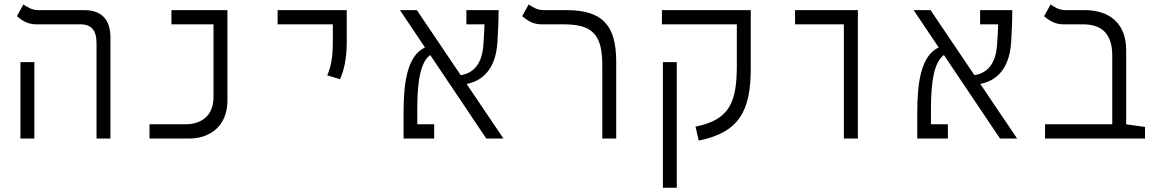

<svg xmlns="http://www.w3.org/2000/svg" viewBox="-20 -632 5313 876"><path d="M420.4 0H483.9V-459.5C483.9 -542.5 444.3 -585.9 363.3 -585.9H152.3C126 -585.9 101.6 -601.1 86.9 -611.8L57.1 -558.1C77.6 -541.5 103 -521 144.5 -521H347.7C396.5 -521 420.4 -493.7 420.4 -435.1ZM73.2 0H136.7V-348.6H73.2Z M662.1 0H844.7C929.2 0 1017.6 -48.8 1017.6 -174.3V-585.9H762.2V-521H954.1V-190.4C954.1 -90.8 883.8 -64.9 825.2 -64.9H662.1Z M1531.2 -271C1549.8 -310.5 1562 -366.2 1562 -441.4V-585.9H1246.6V-521H1498.5V-441.4C1498.5 -366.2 1489.7 -327.6 1473.1 -288.1Z M2198.7 0H2276.9L2108.9 -249C2174.3 -261.2 2241.7 -309.6 2249.5 -439.9C2252 -481 2254.9 -534.2 2254.9 -585.9H2107.9V-521H2190.4C2189.5 -488.3 2187.5 -455.1 2185.1 -424.3C2179.2 -344.7 2143.6 -298.3 2082 -289.1L1881.8 -585.9H1804.7L1918.9 -415.5C1836.4 -377 1821.3 -250 1821.3 -117.7V0H1960.9V-64.9H1883.8V-133.3C1883.8 -256.8 1897.5 -348.6 1942.9 -380.9Z M2791.5 -349.6C2791.5 -517.1 2729 -585.9 2563.5 -585.9H2458C2431.2 -585.9 2406.7 -601.1 2392.1 -611.8L2362.3 -558.1C2383.3 -541.5 2408.7 -521 2449.7 -521H2550.8C2683.1 -521 2728 -475.1 2728 -334V0H2791.5Z M3341.8 -585.9H3000V-521H3341.8V-335.9C3341.8 -169.4 3312.5 -85.9 3153.3 -54.2L3168 9.3C3351.6 -27.3 3405.3 -125.5 3405.3 -318.4V-585.9ZM3067.9 224.6V-348.6H3004.4V224.6Z M3830.1 0H3894V-585.9H3607.4V-521H3830.1Z M4542.5 0H4620.6L4452.6 -249C4518.1 -261.2 4585.4 -309.6 4593.3 -439.9C4595.7 -481 4598.6 -534.2 4598.6 -585.9H4451.7V-521H4534.2C4533.2 -488.3 4531.2 -455.1 4528.8 -424.3C4522.9 -344.7 4487.3 -298.3 4425.8 -289.1L4225.6 -585.9H4148.4L4262.7 -415.5C4180.2 -377 4165 -250 4165 -117.7V0H4304.7V-64.9H4227.5V-133.3C4227.5 -256.8 4241.2 -348.6 4286.6 -380.9Z M5204.1 -52.7 5118.2 -64.9V-402.8C5118.2 -520 5048.3 -585.9 4927.2 -585.9H4838.9C4812.5 -585.9 4788.1 -601.1 4773.4 -611.8L4743.7 -558.1C4763.7 -541.5 4790 -521 4831.1 -521H4922.4C5009.3 -521 5054.7 -475.1 5054.7 -378.4V-64.9H4748V0H5204.1Z"/></svg>

Font: Cascadia Code PL Light
Style: Regular
Weight: 300
Monospace: yes
Designer: Aaron Bell
Foundry: Saja Typeworks
Version: Version 2404.023